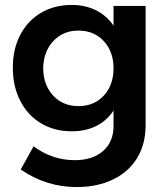

<svg xmlns="http://www.w3.org/2000/svg" viewBox="-20 -559 682 778"><path d="M570 -535V-51Q570 25 535.5 81.5Q501 138 437.5 168.5Q374 199 290 199Q168 199 64 128L116 34Q192 90 283 90Q355 90 397.5 53Q440 16 440 -48V-111Q413 -70 370 -48.5Q327 -27 270 -27Q200 -27 146 -59.5Q92 -92 62 -150.5Q32 -209 32 -285Q32 -360 62 -417.5Q92 -475 146 -507Q200 -539 270 -539Q326 -539 369.5 -517Q413 -495 440 -455V-535ZM440 -282Q440 -350 400.5 -392.5Q361 -435 298 -435Q235 -435 195.5 -392Q156 -349 155 -282Q156 -214 195.5 -171.5Q235 -129 298 -129Q361 -129 400.5 -171.5Q440 -214 440 -282Z"/></svg>

Font: Gontserrat Medium
Style: Regular
Weight: 500
Designer: Julieta Ulanovsky
Foundry: Julieta Ulanovsky
Version: Version 6.001